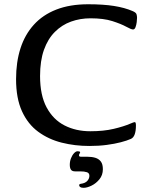

<svg xmlns="http://www.w3.org/2000/svg" viewBox="-20 -672 704 901"><path d="M399.2 13Q331.6 13 269.8 -2.5Q208 -18 159.5 -53.6Q111 -89.1 83.2 -149.8Q55.4 -210.5 55.4 -300.6Q55.4 -380.5 76 -444.8Q96.5 -509.1 138.6 -555.7Q180.6 -602.3 244.3 -627.1Q308 -652 393.9 -652Q464.6 -652 515.2 -644Q565.7 -635.9 601.6 -620.3Q617.9 -613.6 620.5 -605.5Q623.1 -597.3 623.1 -588.3Q623.1 -581 621.5 -567.7Q619.8 -554.5 615.8 -544.1Q611.7 -533.7 604.4 -533.7Q595.7 -533.7 572 -546.8Q548.2 -559.9 507.2 -573Q466.3 -586.1 404.3 -586.1Q356.3 -586.1 313.4 -570.7Q270.5 -555.3 237.6 -522.4Q204.7 -489.6 186.3 -438.2Q168 -386.9 168 -315.1Q168 -225.2 198.8 -167.9Q229.6 -110.6 282.8 -83.4Q336.1 -56.1 403.8 -56.1Q466.6 -56.1 513.9 -67.4Q561.2 -78.6 591.8 -91.9Q608.1 -99 612.4 -99Q617.9 -99 617.9 -83.1Q617.9 -57.8 612.1 -41.6Q606.4 -25.4 594 -20.1Q576.1 -12.1 547.1 -4.5Q518.2 3.1 481 8Q443.8 13 399.2 13ZM372.1 209.4Q361.9 209.4 356.7 206Q351.5 202.5 351.5 197.2Q351.5 191.9 358.6 190.6Q380.1 187.9 389.8 176.8Q399.5 165.8 399.5 152.9Q399.5 139.9 387.6 136.1Q375.7 132.2 356.7 132.2H332.6Q318.5 132.2 313 124.3Q307.5 116.5 307.5 101.2Q307.5 85 313.2 70.5Q318.9 56 327.5 46.9Q336.2 37.8 343.6 37.8Q347 37.8 351.5 38.6Q356.1 39.5 356.1 42.8Q356.1 44.7 353.4 48.7Q350.7 52.7 350.7 57.3Q350.7 63.5 359.9 63.5H389.4Q410.9 63.5 427.4 68.5Q443.8 73.5 453.3 86.1Q462.7 98.6 462.7 122.1Q462.7 149.6 446.8 169.1Q431 188.6 409.8 199Q388.6 209.4 372.1 209.4Z"/></svg>

Font: Briem Hand Thin
Style: Regular
Weight: 100
Designer: Gunnlaugur SE Briem, Eben Sorkin
Foundry: Sorkin Type Co.
Version: Version 1.003